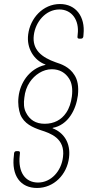

<svg xmlns="http://www.w3.org/2000/svg" viewBox="-20 -727 459 954"><path d="M164 207C248 207 313 140 323 56C332 -18 296 -68 243 -89C240 -90 240 -91 243 -92C278 -98 310 -121 331 -153C350 -181 362 -216 367 -253C372 -299 365 -331 350 -354C325 -395 283 -409 258 -417C187 -442 139 -480 148 -552C156 -618 207 -680 275 -680C336 -680 375 -628 366 -556L365 -545C364 -539 367 -535 373 -535H383C389 -535 393 -539 394 -545L395 -557C404 -644 357 -707 278 -707C193 -707 130 -636 120 -556C111 -487 149 -428 204 -407C207 -406 207 -404 203 -404C165 -395 132 -372 109 -341C90 -315 76 -282 72 -245C68 -211 73 -181 81 -158C100 -112 142 -94 183 -80C230 -65 305 -40 293 53C285 123 234 180 169 180C105 180 69 128 78 45L79 34C80 28 77 24 71 24H61C55 24 51 28 50 34L49 46C36 146 82 207 164 207ZM202 -112C157 -112 127 -132 109 -168C98 -189 97 -214 101 -242C104 -271 113 -297 128 -319C152 -355 193 -383 237 -383C277 -383 305 -365 323 -337C337 -316 342 -285 337 -247C333 -217 324 -189 309 -167C285 -131 248 -112 202 -112Z"/></svg>

Font: Barlow Thin
Style: Italic
Weight: 250
Italic angle: -7°
Designer: Jeremy Tribby
Foundry: Tribby Type
Version: Version 1.422;hotconv 1.0.109;makeotfexe 2.5.65596